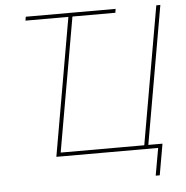

<svg xmlns="http://www.w3.org/2000/svg" viewBox="-57 -755 915 945"><g transform="rotate(-5 401.0 -282.5)"><path d="M102 -681H314L195 0H698L674 135H694L721 -19H651L770 -700H750L631 -19H218L334 -681H546L549 -700H105Z"/></g></svg>

Font: Fixel Text 20240404 Thin
Style: Italic
Weight: 100
Width: 4
Italic angle: -10°
Designer: AlfaBravo + MacPaw
Foundry: Kyrylo Tkachov, Marchela Mozhyna, Serhii Makarenko, Maria Weinstein, Zakhar Kryvoshyya
Version: Version 1.211;Glyphs 3.2 (3225)